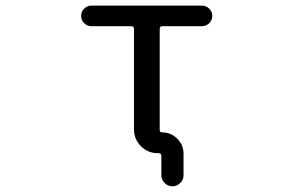

<svg xmlns="http://www.w3.org/2000/svg" viewBox="-20 -567 1040 685"><path d="M558.6 -94.7Q589.8 -94.7 612.3 -72.3Q634.8 -49.8 634.8 -18.6V58.6Q634.8 74.2 623 85.9Q611.3 97.7 595.2 97.7Q579.1 97.7 567.4 85.9Q555.7 74.2 555.7 58.6V-10.7Q555.7 -20.5 545.9 -20.5H543Q507.8 -20.5 482.9 -45.4Q458 -70.3 458 -105.5V-463.9Q458 -473.6 448.2 -473.6H305.7Q291 -473.6 280.3 -484.4Q269.5 -495.1 269.5 -510.3Q269.5 -525.4 280.3 -536.1Q291 -546.9 305.7 -546.9H700.2Q715.8 -546.9 726.6 -536.1Q737.3 -525.4 737.3 -510.3Q737.3 -495.1 726.6 -484.4Q715.8 -473.6 700.2 -473.6H559.6Q549.8 -473.6 549.8 -463.9V-103.5Q549.8 -94.7 558.6 -94.7Z"/></svg>

Font: Rounded-X Mgen+ 1m regular
Style: Regular
Weight: 400
Designer: [Source Han Sans]
Ryoko NISHIZUKA  (kana & ideographs); Paul D. Hunt (Latin, Greek & Cyrillic); Wenlong ZHANG  (bopomofo
Version: Version 1.059.20150602